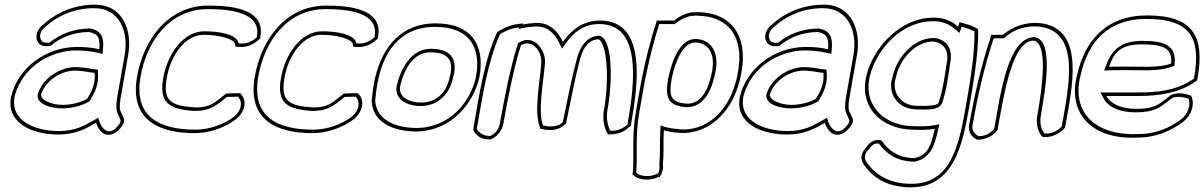

<svg xmlns="http://www.w3.org/2000/svg" viewBox="-20 -565 5156 822"><path d="M27 -147C7 -36 122 11 229 11C303 11 346 -13 391 -39C397 -22 412 9 440 12C465 14 484 -3 494 -15C504 -26 514 -39 511 -56L510 -57C498 -95 487 -82 496 -143L529 -331C547 -433 507 -545 387 -545C296 -545 219 -510 163 -458C134 -437 126 -395 151 -375C162 -367 177 -366 195 -368L202 -373C238 -402 290 -427 360 -428C401 -421 409 -402 405 -354C375 -362 338 -364 310 -364C176 -364 56 -274 27 -149ZM42 -147V-149C62 -233 124 -298 204 -329C236 -342 272 -349 308 -349C335 -349 371 -346 399 -339L419 -334L421 -355C426 -406 413 -435 365 -443H364H363C289 -442 232 -415 194 -384L191 -382C175 -381 167 -383 161 -387C158 -389 158 -392 156 -394C146 -409 154 -434 171 -447L172 -448C225 -497 297 -530 384 -530C492 -530 531 -429 514 -331L481 -143C472 -80 486 -82 496 -50V-48C497 -41 492 -34 483 -24C474 -13 461 -2 444 -3C425 -5 411 -29 405 -46L401 -61L385 -52C340 -26 302 -4 232 -4C126 -4 25 -50 42 -147ZM141 -160C136 -118 199 -101 247 -101C289 -101 331 -113 359 -129L363 -132L366 -136C392 -177 404 -215 399 -257V-267L388 -268C366 -270 351 -275 330 -276H329C248 -289 163 -233 142 -163V-162ZM156 -161C175 -222 251 -273 324 -261H326C345 -260 361 -255 385 -253C389 -215 378 -181 353 -142C329 -128 288 -116 249 -116C200 -116 153 -137 156 -161Z M567 -238C534 -53 657 5 814 5C878 5 946 -20 991 -55C1032 -89 1035 -134 1015 -158L1008 -166H995C984 -165 964 -166 947 -164L940 -158C897 -125 882 -105 816 -105C710 -112 677 -133 694 -232C711 -330 774 -416 852 -416C917 -416 979 -399 986 -378L989 -365L1003 -364C1035 -361 1066 -375 1085 -393L1094 -400L1095 -410C1116 -531 961 -541 872 -541C697 -541 594 -392 567 -238ZM582 -238C608 -388 706 -526 870 -526C963 -526 1098 -513 1080 -410V-406L1076 -403C1060 -388 1034 -376 1007 -379H1002L1000 -385C989 -418 920 -431 855 -431C764 -431 697 -333 679 -232C660 -125 703 -97 812 -90H813C883 -90 906 -115 948 -147L951 -150C967 -151 984 -150 994 -151H1000L1002 -147C1017 -129 1016 -94 983 -66C940 -33 877 -10 817 -10C663 -10 551 -64 582 -238Z M1071 -238C1038 -53 1161 5 1318 5C1382 5 1450 -20 1495 -55C1536 -89 1539 -134 1519 -158L1512 -166H1499C1488 -165 1468 -166 1451 -164L1444 -158C1401 -125 1386 -105 1320 -105C1214 -112 1181 -133 1198 -232C1215 -330 1278 -416 1356 -416C1421 -416 1483 -399 1490 -378L1493 -365L1507 -364C1539 -361 1570 -375 1589 -393L1598 -400L1599 -410C1620 -531 1465 -541 1376 -541C1201 -541 1098 -392 1071 -238ZM1086 -238C1112 -388 1210 -526 1374 -526C1467 -526 1602 -513 1584 -410V-406L1580 -403C1564 -388 1538 -376 1511 -379H1506L1504 -385C1493 -418 1424 -431 1359 -431C1268 -431 1201 -333 1183 -232C1164 -125 1207 -97 1316 -90H1317C1387 -90 1410 -115 1452 -147L1455 -150C1471 -151 1488 -150 1498 -151H1504L1506 -147C1521 -129 1520 -94 1487 -66C1444 -33 1381 -10 1321 -10C1167 -10 1055 -64 1086 -238Z M1580 -203C1576 -182 1574 -161 1572 -139L1571 -137C1573 -44 1657 -2 1765 -2C1910 -5 2008 -120 2033 -237C2057 -373 1998 -465 1845 -465C1679 -465 1604 -338 1580 -203ZM1595 -203C1618 -335 1687 -450 1842 -450C1987 -450 2041 -366 2018 -237C1994 -125 1903 -20 1768 -17C1663 -17 1589 -57 1586 -138L1587 -140C1589 -162 1591 -182 1595 -203ZM1678 -196C1668 -138 1724 -111 1782 -111C1856 -111 1906 -164 1920 -234V-235C1921 -238 1923 -243 1924 -250C1936 -319 1904 -356 1825 -356C1740 -356 1696 -272 1678 -197ZM1693 -196C1711 -271 1750 -341 1822 -341C1895 -341 1920 -311 1909 -250C1908 -245 1906 -240 1905 -235V-234C1892 -170 1849 -126 1784 -126C1728 -126 1685 -151 1693 -196Z M2006 -9C2018 15 2038 32 2074 32H2079C2108 21 2129 -4 2135 -36C2155 -149 2180 -274 2208 -364C2209 -367 2210 -369 2211 -372C2238 -388 2271 -377 2289 -340C2296 -325 2299 -309 2297 -292C2292 -216 2266 -91 2290 -24L2293 -14L2304 -12C2328 -6 2369 -4 2396 -30L2404 -37L2405 -45C2424 -135 2440 -225 2464 -314C2482 -371 2500 -391 2538 -397C2574 -397 2591 -249 2568 -107L2566 -97C2559 -59 2565 -25 2577 -1L2583 10H2596C2631 10 2662 -6 2681 -28L2682 -35C2710 -195 2753 -478 2548 -477C2477 -477 2426 -437 2390 -386C2370 -427 2334 -474 2264 -466C2251 -465 2236 -464 2219 -460L2220 -465L2190 -461C2158 -456 2130 -441 2109 -428C2053 -307 2032 -160 2007 -17ZM2021 -14 2022 -17C2047 -158 2068 -302 2121 -419C2141 -431 2164 -442 2190 -446L2202 -448L2201 -441L2220 -445C2236 -449 2249 -450 2263 -451C2325 -458 2357 -418 2376 -378L2386 -357L2402 -379C2435 -427 2480 -462 2545 -462C2731 -463 2696 -201 2667 -35V-33C2651 -17 2627 -5 2599 -5H2594L2591 -10C2580 -32 2575 -62 2581 -97L2583 -107C2605 -243 2599 -412 2541 -412H2540H2539C2493 -405 2468 -375 2450 -316V-315C2426 -225 2409 -135 2390 -45V-43L2387 -40C2369 -22 2334 -21 2311 -27H2310H2306L2304 -31C2282 -92 2307 -216 2313 -293C2315 -315 2310 -331 2302 -348C2282 -388 2243 -407 2205 -384L2197 -380L2196 -372C2196 -372 2194 -368 2193 -365C2165 -274 2140 -149 2120 -36C2115 -10 2100 8 2079 17H2077C2048 17 2031 4 2021 -14Z M2702 -84C2683 25 2697 100 2688 189L2690 182C2707 206 2762 212 2799 192L2802 195C2816 177 2821 157 2818 137C2823 88 2819 42 2822 -7C2842 -1 2866 2 2891 4C2999 11 3108 -67 3147 -220C3150 -233 3153 -246 3155 -260C3180 -401 3121 -513 2961 -513C2954 -513 2948 -512 2941 -512H2938C2911 -506 2888 -495 2866 -477H2792C2765 -395 2743 -307 2725 -215ZM2717 -84 2740 -215C2757 -301 2778 -386 2802 -462H2869L2874 -466C2894 -482 2915 -492 2938 -497H2939C2948 -497 2954 -498 2959 -498C3110 -498 3164 -395 3140 -260C3138 -246 3135 -233 3132 -221C3094 -74 2994 -5 2895 -11C2871 -13 2847 -16 2829 -21L2808 -28L2807 -5C2804 45 2807 90 2803 138L2802 140L2803 142C2805 155 2803 168 2797 178L2793 179C2764 195 2717 190 2704 174C2710 88 2699 17 2717 -84ZM2841 -230C2827 -153 2837 -114 2910 -107H2911C2911 -107 2914 -106 2920 -106C2997 -106 3030 -185 3044 -262C3057 -334 3031 -393 2963 -398C2889 -403 2855 -298 2841 -230ZM2856 -230C2871 -302 2905 -387 2960 -383C3018 -379 3041 -330 3029 -262C3015 -184 2984 -121 2922 -121C2919 -121 2917 -122 2914 -122C2850 -128 2843 -155 2856 -230Z M3147 -147C3127 -36 3242 11 3349 11C3423 11 3466 -13 3511 -39C3517 -22 3532 9 3560 12C3585 14 3604 -3 3614 -15C3624 -26 3634 -39 3631 -56L3630 -57C3618 -95 3607 -82 3616 -143L3649 -331C3667 -433 3627 -545 3507 -545C3416 -545 3339 -510 3283 -458C3254 -437 3246 -395 3271 -375C3282 -367 3297 -366 3315 -368L3322 -373C3358 -402 3410 -427 3480 -428C3521 -421 3529 -402 3525 -354C3495 -362 3458 -364 3430 -364C3296 -364 3176 -274 3147 -149ZM3162 -147V-149C3182 -233 3244 -298 3324 -329C3356 -342 3392 -349 3428 -349C3455 -349 3491 -346 3519 -339L3539 -334L3541 -355C3546 -406 3533 -435 3485 -443H3484H3483C3409 -442 3352 -415 3314 -384L3311 -382C3295 -381 3287 -383 3281 -387C3278 -389 3278 -392 3276 -394C3266 -409 3274 -434 3291 -447L3292 -448C3345 -497 3417 -530 3504 -530C3612 -530 3651 -429 3634 -331L3601 -143C3592 -80 3606 -82 3616 -50V-48C3617 -41 3612 -34 3603 -24C3594 -13 3581 -2 3564 -3C3545 -5 3531 -29 3525 -46L3521 -61L3505 -52C3460 -26 3422 -4 3352 -4C3246 -4 3145 -50 3162 -147ZM3261 -160C3256 -118 3319 -101 3367 -101C3409 -101 3451 -113 3479 -129L3483 -132L3486 -136C3512 -177 3524 -215 3519 -257V-267L3508 -268C3486 -270 3471 -275 3450 -276H3449C3368 -289 3283 -233 3262 -163V-162ZM3276 -161C3295 -222 3371 -273 3444 -261H3446C3465 -260 3481 -255 3505 -253C3509 -215 3498 -181 3473 -142C3449 -128 3408 -116 3369 -116C3320 -116 3273 -137 3276 -161Z M3686 -225C3664 -99 3759 -15 3879 -10C3914 -9 3947 -7 3982 -14C3966 61 3951 100 3895 112C3821 111 3780 75 3754 36C3725 29 3703 43 3687 68C3680 75 3675 83 3671 92C3661 122 3679 141 3686 150C3723 200 3787 237 3879 237C4063 237 4101 56 4129 -105L4140 -168C4156 -261 4168 -353 4168 -429L4167 -441L4156 -447C4140 -454 4126 -460 4113 -463L4088 -470L4082 -451C4064 -467 4040 -481 4009 -487C3860 -508 3738 -385 3697 -268C3693 -254 3688 -239 3686 -225ZM3701 -225C3703 -237 3708 -253 3712 -266C3751 -378 3865 -491 4004 -472C4033 -466 4053 -454 4070 -439L4088 -424L4097 -451L4106 -448H4107C4118 -445 4132 -439 4147 -433L4152 -431V-426C4152 -351 4141 -260 4125 -168L4114 -105C4085 60 4050 222 3882 222C3794 222 3734 187 3698 140C3690 130 3678 116 3685 95C3688 88 3691 83 3696 78L3699 76L3700 74C3714 54 3726 47 3743 50C3772 90 3817 126 3893 127H3895H3896C3963 113 3981 61 3997 -13L4002 -33L3982 -29C3950 -23 3917 -24 3882 -25C3768 -30 3681 -109 3701 -225ZM3799 -229C3780 -158 3829 -99 3898 -97C3946 -95 3997 -92 4011 -120L4012 -121L4013 -122C4033 -182 4038 -229 4049 -301C4059 -357 4032 -394 3985 -402H3984H3983C3896 -407 3816 -319 3800 -230ZM3814 -228 3815 -230C3830 -313 3904 -391 3979 -387C4019 -380 4043 -350 4034 -301C4023 -228 4017 -182 3998 -124C3993 -114 3956 -110 3902 -112C3840 -114 3797 -167 3814 -228Z M4129 -31C4124 -5 4136 19 4158 30L4162 33H4168C4198 33 4228 19 4246 -3L4251 -9L4252 -16C4280 -172 4315 -389 4404 -391C4468 -383 4443 -193 4421 -70C4415 -37 4422 -5 4438 15L4445 22H4455C4485 22 4514 8 4533 -12L4539 -18L4541 -26C4570 -189 4629 -444 4433 -466C4370 -472 4313 -450 4274 -416H4224L4218 -396C4181 -284 4151 -153 4129 -31ZM4144 -31C4165 -152 4195 -283 4232 -394L4235 -401H4278L4284 -406C4319 -437 4370 -457 4429 -451C4608 -431 4556 -195 4526 -26L4525 -23L4523 -21C4508 -5 4483 7 4458 7H4454L4450 4C4436 -13 4431 -41 4436 -70C4456 -185 4493 -395 4409 -406H4408H4407C4295 -403 4263 -162 4237 -16L4236 -14L4234 -11C4220 6 4197 18 4171 18H4169L4167 17L4166 16C4149 7 4140 -11 4144 -31Z M4591 -243C4549 -77 4657 34 4850 24C4930 24 4994 -5 5046 -44C5081 -72 5094 -115 5083 -147L5080 -155C5055 -164 5025 -171 4994 -159L4990 -156C4940 -117 4925 -99 4844 -99C4779 -99 4734 -121 4717 -154H4852C4949 -154 5030 -169 5095 -214L5105 -221L5107 -231C5139 -410 5087 -499 4891 -499C4716 -499 4624 -391 4591 -243ZM4606 -242C4638 -385 4722 -484 4888 -484C5076 -484 5123 -404 5092 -231L5091 -228L5088 -226C5063 -209 5037 -196 5006 -187C4962 -174 4912 -169 4855 -169H4691L4704 -145C4724 -106 4774 -84 4842 -84C4926 -84 4949 -107 4997 -144L4999 -146C5022 -154 5045 -150 5067 -143L5069 -140C5078 -114 5066 -78 5038 -55C4987 -17 4928 9 4852 9H4851C4832 10 4816 9 4799 8C4648 -4 4570 -102 4606 -242ZM4707 -263 4727 -264C4781 -266 4838 -264 4890 -264C4934 -264 4968 -269 4996 -279L5008 -283L5009 -294C5016 -369 4967 -390 4873 -390C4778 -390 4739 -352 4714 -281ZM4728 -279C4751 -345 4780 -375 4870 -375C4963 -375 5000 -357 4994 -293C4969 -284 4935 -279 4892 -279C4840 -279 4783 -281 4728 -279Z"/></svg>

Font: Snowfall
Style: BlkOlObl
Weight: 900
Designer: Jasper
Foundry: Cannot Into Space Fonts
Version: Version 0.9